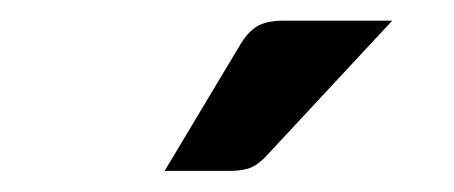

<svg xmlns="http://www.w3.org/2000/svg" viewBox="-20 -748 440 186"><path d="M360 -728H255.5C243.5 -728 234.4 -726 228.2 -722C222.1 -718 216.7 -711.8 212 -703.5L139.5 -582.5H203.5C211.8 -582.5 218.6 -583.7 223.8 -586C228.9 -588.3 234.2 -592.5 239.5 -598.5Z"/></svg>

Font: Lato Semibold
Style: Regular
Weight: 600
Designer: Lukasz Dziedzic
Foundry: tyPoland Lukasz Dziedzic
Version: Version 2.006; 2014-01-15